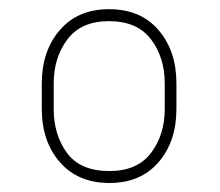

<svg xmlns="http://www.w3.org/2000/svg" viewBox="-20 -741 486 424"><path d="M72.3 -500V-557.1Q72.3 -628.4 112.1 -674.6Q151.9 -720.7 220.7 -720.7Q290.5 -720.7 330.1 -674.6Q369.6 -628.4 369.6 -557.1V-500Q369.6 -428.7 330.1 -382.8Q290.5 -336.9 221.7 -336.9Q152.3 -336.9 112.3 -382.8Q72.3 -428.7 72.3 -500ZM98.6 -557.1V-500Q98.6 -443.4 127.9 -403.3Q157.2 -363.3 221.7 -363.3Q283.2 -363.3 313.5 -403.3Q343.8 -443.4 343.8 -500V-557.1Q343.8 -613.8 313.5 -654.1Q283.2 -694.3 220.7 -694.3Q159.2 -694.3 128.9 -654.1Q98.6 -613.8 98.6 -557.1Z"/></svg>

Font: Vazirmatn FD Thin
Style: Regular
Weight: 100
Designer: Saber Rastikerdar
Foundry: Saber Rastikerdar
Version: Version 33.003